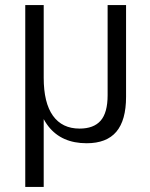

<svg xmlns="http://www.w3.org/2000/svg" viewBox="-20 -560 592 760"><path d="M479 -540V-177Q479 -84 440.5 -38.5Q402 7 323 7Q224 7 171.5 -60Q119 -127 119 -258V-319L153 -252Q153 -153 189.5 -102Q226 -51 295 -51Q351 -51 378.5 -82.5Q406 -114 406 -183V-540ZM153 -540V-179V180H80V-540Z"/></svg>

Font: Pathway Extreme SemiCondensed Light
Style: Regular
Weight: 300
Width: 4
Version: Version 1.001;gftools[0.9.26]